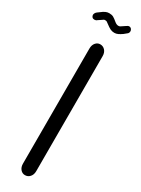

<svg xmlns="http://www.w3.org/2000/svg" viewBox="-210 -783 590 806"><g transform="rotate(30 85.0 -380.0)"><path d="M112 -702Q101 -702 92 -706.5Q83 -711 70 -721Q64 -726 61 -727.5Q58 -729 52 -729Q48 -729 45 -726.5Q42 -724 37 -721L25 -713Q22 -710 18.5 -709Q15 -708 12 -708Q5 -708 1 -712.5Q-3 -717 -3 -723Q-3 -726 -1 -730.5Q1 -735 6 -739L17 -747Q27 -755 35.5 -759Q44 -763 53 -763Q66 -763 74 -758.5Q82 -754 95 -743Q104 -736 112 -736Q117 -736 120.5 -738Q124 -740 128 -743L140 -751Q148 -757 153 -757Q160 -757 164 -752Q168 -747 168 -742Q168 -738 166.5 -734Q165 -730 159 -726L148 -717Q138 -710 129.5 -706Q121 -702 112 -702ZM55 -593Q55 -610 64 -620.5Q73 -631 86 -631Q100 -631 109.5 -620.5Q119 -610 119 -593V-35Q119 -18 109.5 -7.5Q100 3 86 3Q73 3 64 -7.5Q55 -18 55 -35Z"/></g></svg>

Font: Beiruti
Style: Regular
Weight: 400
Version: Version 1.00